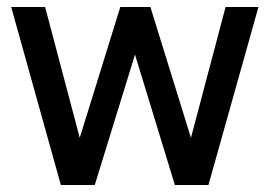

<svg xmlns="http://www.w3.org/2000/svg" viewBox="-20 -529 771 549"><path d="M154 0 12 -509H109L208 -135L324 -509H410L526 -135L625 -509H719L576 0H480L366 -373L251 0Z"/></svg>

Font: Red Hat Display Medium
Style: Regular
Weight: 500
Designer: Pentagram, MCKL
Foundry: Pentagram, MCKL
Version: Version 1.023